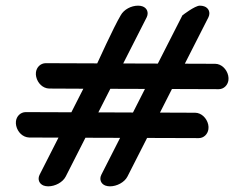

<svg xmlns="http://www.w3.org/2000/svg" viewBox="-20 -648 863 678"><path d="M715.9 -586.7C724.1 -603.8 717.1 -620 701 -625.6C696.4 -627.2 691.2 -628 685.5 -628C668.1 -628 624.1 -593.8 624.1 -593.8C622.5 -591.1 588.5 -524 537.4 -423.5L415.1 -423.9L497.9 -586.7C506.2 -604 499 -620 483 -625.6C478.4 -627.2 473.2 -628 467.5 -628C443.5 -628 417.5 -614.7 406.1 -593.7C381.5 -552.5 323.3 -424 323.3 -424.2L141.1 -424.9C122.8 -424.5 108.9 -410.2 106.9 -392.5C106.3 -387.4 106.6 -382.1 107.8 -376.8C112.9 -354.2 131 -336 153.7 -335.3C155.1 -335.2 201 -335 274.3 -334.7L232 -251.5L70.5 -252.1C52.1 -251.7 38.3 -237.4 36.3 -219.7C35.7 -214.6 36 -209.3 37.2 -203.9C42.3 -181.4 60.3 -163.2 83.1 -162.4C84.6 -162.3 122.1 -162.2 186.5 -162L120.1 -31.5C111.6 -14.7 118.5 1.2 133.8 7.2C138.7 9 144.2 10 150.4 10C174.7 10 201.7 -4.3 212 -24.5L281.7 -161.6L404.1 -161.2L338.1 -31.5C329.6 -14.7 336.5 1.2 351.8 7.2C356.7 9 362.2 10 368.4 10C392.7 10 419.7 -4.3 430 -24.5L499.4 -160.9L681.8 -160.3C699.6 -160.2 713.5 -174.3 715.9 -191.5C716.7 -196.9 716.5 -202.6 715.2 -208.4C710.1 -231.2 690.7 -249.8 669.1 -249.9L544.9 -250.4L587.2 -333.7L752.4 -333.1C770.3 -333 784.1 -347.1 786.6 -364.3C787.3 -369.7 787.1 -375.4 785.8 -381.2C780.7 -404.1 761.3 -422.7 739.7 -422.7L632.7 -423.1ZM369.6 -334.4 491.9 -334 449.6 -250.7 327.3 -251.2Z"/></svg>

Font: Hi.
Style: Black
Weight: 400
Designer: Mew Too, Robert Jablonski
Foundry: Cannot Into Space Fonts
Version: Version 1.996